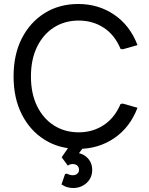

<svg xmlns="http://www.w3.org/2000/svg" viewBox="-20 -733 747 962"><path d="M372 13Q277 13 204 -32.5Q131 -78 89.5 -159.5Q48 -241 48 -350Q48 -460 89.5 -541Q131 -622 204 -667.5Q277 -713 372 -713Q473 -713 552 -659.5Q631 -606 669 -507L595 -486L584 -488Q555 -558 500 -594Q445 -630 374 -630Q305 -630 251 -596Q197 -562 166 -499Q135 -436 135 -350Q135 -264 166 -201Q197 -138 251 -104Q305 -70 374 -70Q445 -70 500 -106.5Q555 -143 584 -212L595 -214L669 -193Q631 -94 552 -40.5Q473 13 372 13ZM347 209Q334 209 319.5 205.5Q305 202 288 191L306 139L315 137Q323 141 330.5 143Q338 145 344 145Q359 145 367.5 137Q376 129 376 118Q376 105 367.5 97Q359 89 344 89Q329 89 320 97L289 55L336 -13H411L346 75L337 35Q342 34 347 33.5Q352 33 357 33Q393 33 417.5 57.5Q442 82 442 118Q442 158 414 183.5Q386 209 347 209Z"/></svg>

Font: Fustat Medium
Style: Regular
Weight: 500
Designer: Mohamed Gaber, Khaled Hosny, Laura Garcia Mut
Foundry: Kief Type Foundry, Alif Type Foundry, Hard Type Foundry
Version: Version 1.007